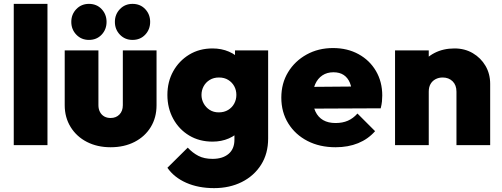

<svg xmlns="http://www.w3.org/2000/svg" viewBox="-20 -749 2591 991"><path d="M51 0V-729H225V0Z M551 11Q482 11 428.5 -16.5Q375 -44 344.5 -93.5Q314 -143 314 -206V-489H488V-206Q488 -186 496 -171Q504 -156 518 -148Q532 -140 551 -140Q579 -140 596.5 -158Q614 -176 614 -206V-489H788V-206Q788 -142 758 -93Q728 -44 674.5 -16.5Q621 11 551 11ZM439 -543Q400 -543 374 -570Q348 -597 348 -636Q348 -675 374 -702Q400 -729 439 -729Q479 -729 504.5 -702Q530 -675 530 -636Q530 -597 504.5 -570Q479 -543 439 -543ZM664 -543Q625 -543 599 -570Q573 -597 573 -636Q573 -675 599 -702Q625 -729 664 -729Q704 -729 729.5 -702Q755 -675 755 -636Q755 -597 729.5 -570Q704 -543 664 -543Z M1085 222Q1004 222 941.5 194.5Q879 167 844 117L949 13Q974 40 1004 55.5Q1034 71 1077 71Q1129 71 1159.5 45.5Q1190 20 1190 -28V-155L1218 -261L1193 -366V-489H1364V-34Q1364 44 1327.5 101.5Q1291 159 1228 190.5Q1165 222 1085 222ZM1077 -18Q1009 -18 956.5 -49.5Q904 -81 874 -136Q844 -191 844 -259Q844 -327 874 -381Q904 -435 956.5 -467Q1009 -499 1077 -499Q1123 -499 1161.5 -482.5Q1200 -466 1224 -436.5Q1248 -407 1254 -368V-149Q1248 -110 1223.5 -80.5Q1199 -51 1161 -34.5Q1123 -18 1077 -18ZM1109 -169Q1137 -169 1157.5 -181.5Q1178 -194 1189 -214.5Q1200 -235 1200 -259Q1200 -284 1189 -304Q1178 -324 1158 -336.5Q1138 -349 1110 -349Q1083 -349 1062.5 -336.5Q1042 -324 1031 -303.5Q1020 -283 1020 -259Q1020 -236 1031 -215.5Q1042 -195 1062 -182Q1082 -169 1109 -169Z M1712 11Q1630 11 1567 -21.5Q1504 -54 1468 -112Q1432 -170 1432 -245Q1432 -319 1467 -376.5Q1502 -434 1562.5 -467.5Q1623 -501 1699 -501Q1773 -501 1830.5 -469.5Q1888 -438 1920.5 -382.5Q1953 -327 1953 -256Q1953 -241 1951.5 -225.5Q1950 -210 1945 -190L1514 -188V-300L1876 -303L1798 -254Q1797 -295 1786 -321.5Q1775 -348 1754 -362Q1733 -376 1701 -376Q1668 -376 1644 -360Q1620 -344 1607 -315Q1594 -286 1594 -245Q1594 -203 1608 -173.5Q1622 -144 1648 -129Q1674 -114 1712 -114Q1748 -114 1775.5 -126Q1803 -138 1825 -163L1916 -72Q1880 -31 1828.5 -10Q1777 11 1712 11Z M2336 0V-276Q2336 -310 2316 -329.5Q2296 -349 2265 -349Q2244 -349 2227.5 -340Q2211 -331 2202 -315Q2193 -299 2193 -276L2125 -308Q2125 -367 2151 -409.5Q2177 -452 2222.5 -475.5Q2268 -499 2326 -499Q2379 -499 2420.5 -474.5Q2462 -450 2486 -409Q2510 -368 2510 -316V0ZM2019 0V-489H2193V0Z"/></svg>

Font: Outfit ExtraBold
Style: Regular
Weight: 800
Designer: Rodrigo Fuenzalida
Foundry: fragTYPE
Version: Version 1.100;gftools[0.9.27]